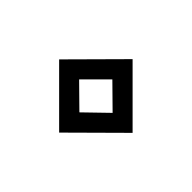

<svg xmlns="http://www.w3.org/2000/svg" viewBox="-73 -395 523 523"><g transform="rotate(-45 188.5 -133.5)"><path d="M188 8 330 -134 188 -275 47 -134ZM188 -69 125 -134 188 -198 252 -134Z"/></g></svg>

Font: Juman Normal
Style: Regular
Weight: 300
Designer: Bandar Raffah (Arabic) Julieta Ulanovsky (Latin)
Foundry: Caramella
Version: Version 5.022;PS 005.022;hotconv 1.0.88;makeotf.lib2.5.64775